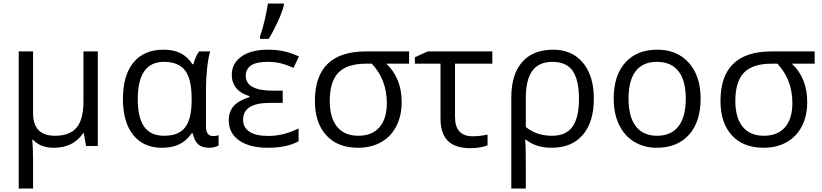

<svg xmlns="http://www.w3.org/2000/svg" viewBox="-20 -826 4652 1086"><path d="M167 -186Q167 -58.1 291 -58.1Q374.5 -58.1 413.3 -104.2Q452.1 -150.4 452.1 -253.9V-535.2H533.2V0H466.8L454.1 -71.8H449.2Q395 9.8 283.2 9.8Q210 9.8 167 -35.2H162.1Q167 5.9 167 84V240.2H85.9V-535.2H167Z M908.2 -58.1Q990.7 -58.1 1027.3 -105.7Q1064 -153.3 1064 -259.8V-267.1Q1064 -378.9 1026.9 -427.5Q989.7 -476.1 907.2 -476.1Q759.3 -476.1 759.3 -265.1Q759.3 -161.6 795.2 -109.9Q831.1 -58.1 908.2 -58.1ZM896 9.8Q791.5 9.8 733.4 -62.7Q675.3 -135.3 675.3 -266.1Q675.3 -399.9 734.9 -472.4Q794.4 -544.9 904.3 -544.9Q963.4 -544.9 1002.7 -524.4Q1042 -503.9 1068.4 -462.9H1074.2Q1085.9 -507.8 1106 -535.2H1168.9Q1158.7 -502.9 1151.9 -442.9Q1145 -382.8 1145 -326.2V-111.8Q1145 -56.2 1186 -56.2Q1200.2 -56.2 1216.3 -61V-2.9Q1193.8 9.8 1162.1 9.8Q1122.6 9.8 1100.8 -10Q1079.1 -29.8 1070.3 -71.8H1064Q1035.2 -29.8 994.4 -10Q953.6 9.8 896 9.8Z M1579.1 -313V-244.1H1506.8Q1355 -244.1 1355 -148.9Q1355 -105 1390.9 -81.1Q1426.8 -57.1 1498 -57.1Q1539.1 -57.1 1579.6 -66.7Q1620.1 -76.2 1668.9 -99.1V-26.9Q1602.1 9.8 1494.1 9.8Q1391.6 9.8 1332.8 -31.5Q1273.9 -72.8 1273.9 -145Q1273.9 -192.9 1300.8 -224.9Q1327.6 -256.8 1391.1 -276.9V-282.2Q1343.3 -295.9 1317.1 -326.9Q1291 -357.9 1291 -402.8Q1291 -467.8 1345.7 -506.3Q1400.4 -544.9 1494.1 -544.9Q1541.5 -544.9 1581.8 -536.9Q1622.1 -528.8 1670.9 -506.8L1640.1 -441.9Q1594.2 -462.4 1562.5 -469.2Q1530.8 -476.1 1492.2 -476.1Q1370.1 -476.1 1370.1 -397Q1370.1 -313 1524.9 -313ZM1450.7 -620.1Q1463.9 -655.3 1476.8 -710.7Q1489.7 -766.1 1495.6 -806.2H1585.4V-794.9Q1576.7 -758.8 1550 -700.9Q1523.4 -643.1 1499.5 -606H1450.7Z M2252 -248Q2252 -171.4 2221.9 -112.5Q2191.9 -53.7 2136 -22Q2080.1 9.8 2004.9 9.8Q1890.1 9.8 1825.7 -60.5Q1761.2 -130.9 1761.2 -254.9Q1761.2 -535.2 2050.3 -535.2H2293.9V-465.8H2165Q2252 -384.3 2252 -248ZM1845.2 -254.9Q1845.2 -160.2 1886.7 -109.1Q1928.2 -58.1 2006.8 -58.1Q2084.5 -58.1 2126.2 -106.2Q2168 -154.3 2168 -243.2Q2168 -375 2083 -465.8H2051.3Q1942.9 -465.8 1894 -415Q1845.2 -364.3 1845.2 -254.9Z M2764.6 -535.2V-465.8H2553.7V-164.1Q2553.7 -55.2 2653.8 -55.2Q2676.8 -55.2 2700.7 -58.3Q2724.6 -61.5 2737.8 -64.9V-3.9Q2720.7 3.4 2693.6 7.8Q2666.5 12.2 2643.1 12.2Q2554.7 12.2 2513.2 -29.3Q2471.7 -70.8 2471.7 -153.8V-465.8H2326.7V-502L2398.9 -535.2Z M3338.9 -268.1Q3338.9 -135.7 3276.4 -63Q3213.9 9.8 3100.1 9.8Q3012.7 9.8 2954.1 -36.1H2950.2Q2954.1 -6.3 2954.1 97.2V240.2H2872.1V-274.9Q2872.1 -404.8 2933.3 -474.9Q2994.6 -544.9 3108.9 -544.9Q3215.8 -544.9 3277.3 -470.9Q3338.9 -397 3338.9 -268.1ZM3105 -476.1Q3027.8 -476.1 2991 -425.5Q2954.1 -375 2954.1 -272.9V-107.9Q3013.7 -58.1 3103 -58.1Q3180.7 -58.1 3217.8 -108.9Q3254.9 -159.7 3254.9 -268.1Q3254.9 -372.6 3219.7 -424.3Q3184.6 -476.1 3105 -476.1Z M3942.9 -268.1Q3942.9 -137.2 3877 -63.7Q3811 9.8 3694.8 9.8Q3623 9.8 3567.4 -23.9Q3511.7 -57.6 3481.4 -120.6Q3451.2 -183.6 3451.2 -268.1Q3451.2 -398.9 3516.6 -471.9Q3582 -544.9 3698.2 -544.9Q3810.5 -544.9 3876.7 -470.2Q3942.9 -395.5 3942.9 -268.1ZM3535.2 -268.1Q3535.2 -165.5 3576.2 -111.8Q3617.2 -58.1 3696.8 -58.1Q3776.4 -58.1 3817.6 -111.6Q3858.9 -165 3858.9 -268.1Q3858.9 -370.1 3817.6 -423.1Q3776.4 -476.1 3695.8 -476.1Q3616.2 -476.1 3575.7 -423.8Q3535.2 -371.6 3535.2 -268.1Z M4545.9 -248Q4545.9 -171.4 4515.9 -112.5Q4485.8 -53.7 4429.9 -22Q4374 9.8 4298.8 9.8Q4184.1 9.8 4119.6 -60.5Q4055.2 -130.9 4055.2 -254.9Q4055.2 -535.2 4344.2 -535.2H4587.9V-465.8H4459Q4545.9 -384.3 4545.9 -248ZM4139.2 -254.9Q4139.2 -160.2 4180.7 -109.1Q4222.2 -58.1 4300.8 -58.1Q4378.4 -58.1 4420.2 -106.2Q4461.9 -154.3 4461.9 -243.2Q4461.9 -375 4377 -465.8H4345.2Q4236.8 -465.8 4188 -415Q4139.2 -364.3 4139.2 -254.9Z"/></svg>

Font: Zoram GWebM
Style: Regular
Weight: 400
Foundry: Ascender Corporation
Version: Version 1.000